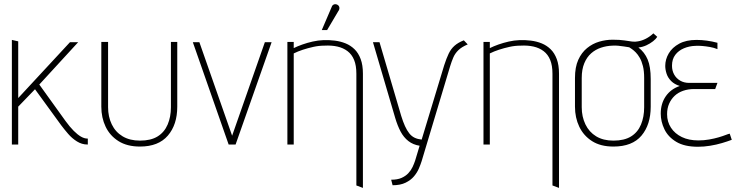

<svg xmlns="http://www.w3.org/2000/svg" viewBox="-20 -706 3618 938"><path d="M300 -115 172 -293 362 -500H322L69 -227V-504L38 -511V0H69V-185L151 -270L279 -94Q294 -74 313 -52Q332 -30 356 -15Q380 0 407 0H409V-29H407Q392 -29 375.5 -38.5Q359 -48 340 -67Q321 -86 300 -115Z M846 -185V-501H815V-182Q815 -135 799 -97.5Q783 -60 750 -39.5Q717 -19 664 -19Q614 -19 579 -40Q544 -61 526 -98.5Q508 -136 508 -182V-501H475V-185Q475 -131 496 -87Q517 -43 559 -16.5Q601 10 664 10Q754 10 800 -43.5Q846 -97 846 -185Z M922 -500 1097 0H1131L1307 -500H1274L1114 -43L954 -500Z M1721 -346V200L1753 212V-346Q1753 -388 1742 -417.5Q1731 -447 1712 -465.5Q1693 -484 1668.5 -494Q1644 -504 1616 -507.5Q1588 -511 1560 -510Q1534 -509 1507.5 -503Q1481 -497 1457 -488.5Q1433 -480 1415 -471V-501H1384V0H1415V-445Q1435 -455 1459.5 -463Q1484 -471 1511 -477Q1538 -483 1565 -483Q1600 -485 1628.5 -478.5Q1657 -472 1678 -456Q1699 -440 1710 -413Q1721 -386 1721 -346ZM1633 -652Q1637 -657 1638 -663Q1639 -669 1636.5 -674.5Q1634 -680 1628 -683Q1622 -686 1616.5 -685.5Q1611 -685 1606.5 -681.5Q1602 -678 1600 -671L1552 -559H1578Z M2265 -489 2246 -509Q2218 -498 2200.5 -482.5Q2183 -467 2172 -444Q2161 -421 2150 -387L2040 -24Q2021 -26 2006 -33Q1991 -40 1979.5 -54.5Q1968 -69 1958.5 -90Q1949 -111 1940 -140L1834 -500H1802L1911 -129Q1922 -92 1937 -63.5Q1952 -35 1975 -17Q1998 1 2030 6L2008 79Q2003 94 1995.5 110Q1988 126 1975 140Q1962 154 1942 163Q1922 172 1891 172L1898 199Q1936 199 1961.5 186.5Q1987 174 2002.5 155.5Q2018 137 2026.5 117Q2035 97 2040 81L2179 -382Q2186 -405 2194.5 -425Q2203 -445 2219.5 -461Q2236 -477 2265 -489Z M2679 -346V200L2711 212V-346Q2711 -388 2700 -417.5Q2689 -447 2670 -465.5Q2651 -484 2626.5 -494Q2602 -504 2574 -507.5Q2546 -511 2518 -510Q2492 -509 2465.5 -503Q2439 -497 2415 -488.5Q2391 -480 2373 -471V-501H2342V0H2373V-445Q2393 -455 2417.5 -463Q2442 -471 2469 -477Q2496 -483 2523 -483Q2558 -485 2586.5 -478.5Q2615 -472 2636 -456Q2657 -440 2668 -413Q2679 -386 2679 -346Z M3191 -526 3172 -543Q3155 -527 3135.5 -517Q3116 -507 3097 -504Q3083 -501 3068 -503Q3053 -505 3030.5 -508.5Q3008 -512 2973 -512Q2940 -512 2907.5 -502.5Q2875 -493 2848 -471Q2821 -449 2805 -413.5Q2789 -378 2789 -325V-185Q2789 -131 2810 -87Q2831 -43 2872.5 -16.5Q2914 10 2977 10Q3069 10 3114 -43.5Q3159 -97 3159 -185V-320Q3159 -380 3144 -415.5Q3129 -451 3099 -474Q3119 -476 3137.5 -484.5Q3156 -493 3170.5 -504.5Q3185 -516 3191 -526ZM3127 -325V-182Q3127 -135 3111.5 -97.5Q3096 -60 3063 -39.5Q3030 -19 2977 -19Q2927 -19 2892.5 -40Q2858 -61 2840 -98.5Q2822 -136 2822 -182V-325Q2822 -367 2834.5 -397Q2847 -427 2868 -445.5Q2889 -464 2916 -473Q2943 -482 2972 -483Q2987 -484 3001 -482.5Q3015 -481 3028.5 -479Q3042 -477 3054 -475Q3059 -472 3067.5 -466Q3076 -460 3086 -450Q3096 -440 3105.5 -423.5Q3115 -407 3121 -383Q3127 -359 3127 -325Z M3485 -466V-497Q3459 -504 3433 -507.5Q3407 -511 3383 -511Q3332 -511 3298 -492.5Q3264 -474 3247 -445Q3230 -416 3230 -384Q3230 -366 3236.5 -346Q3243 -326 3259 -310Q3275 -294 3301 -286Q3257 -271 3232.5 -235.5Q3208 -200 3208 -151Q3208 -112 3226 -74.5Q3244 -37 3284 -13Q3324 11 3390 11Q3419 11 3449.5 6Q3480 1 3507 -7Q3534 -15 3555 -23L3545 -53Q3539 -52 3525 -46.5Q3511 -41 3490.5 -35Q3470 -29 3444.5 -24.5Q3419 -20 3392 -20Q3345 -20 3311 -36.5Q3277 -53 3258 -82Q3239 -111 3239 -148Q3239 -177 3249 -199.5Q3259 -222 3276 -238Q3293 -254 3317.5 -262.5Q3342 -271 3371 -271H3474L3485 -301H3347Q3322 -301 3303 -312Q3284 -323 3273.5 -342Q3263 -361 3263 -385Q3263 -417 3279 -438Q3295 -459 3321 -470Q3347 -481 3377 -482Q3391 -483 3409.5 -481.5Q3428 -480 3448 -476.5Q3468 -473 3485 -466Z"/></svg>

Font: Advent Pro ExtraLight
Style: Regular
Weight: 250
Version: Version 3.000